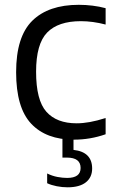

<svg xmlns="http://www.w3.org/2000/svg" viewBox="-20 -571 478 798"><path d="M287 9.5Q172 9.5 109.5 -57Q47 -123.5 47 -271Q47 -418.5 114.2 -484.8Q181.5 -551 307.5 -551Q336 -551 364.5 -547.5Q393 -544 419 -537V-469Q365.5 -483 316 -483Q222 -483 176 -435.8Q130 -388.5 130 -273Q130 -154.5 172.8 -106.5Q215.5 -58.5 298.5 -58.5Q324.5 -58.5 353.8 -63.8Q383 -69 419 -80.5V-13Q355 9.5 287 9.5ZM261 207.5Q238.5 207.5 215.8 203Q193 198.5 176 190.5V150Q197.5 160.5 219 164.5Q240.5 168.5 259 168.5Q315 168.5 315 127Q315 84 258 84H239.5V-10H285.5V52Q363 60.5 363 129.5Q363 166 336.8 186.8Q310.5 207.5 261 207.5Z"/></svg>

Font: Encode Sans
Style: Regular
Weight: 400
Designer: Multiple Designers
Foundry: Impallari Type
Version: Version 3.002; ttfautohint (v1.8.3) -l 8 -r 50 -G 200 -x 14 